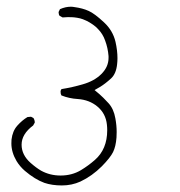

<svg xmlns="http://www.w3.org/2000/svg" viewBox="-20 -258 540 577"><path d="M221.7 287.6Q256.8 271 286.1 241.7Q311.5 215.8 319.8 199Q328.1 182.1 330.1 155.3Q330.6 147 330.6 138.7Q330.6 118.7 326.7 97.7Q321.8 69.3 306.2 52.2Q288.6 33.2 278.8 24.9L264.2 12.7L280.3 3.4Q295.9 -5.9 314 -22.5Q329.1 -36.6 332 -65.4Q333 -74.2 333 -83Q333 -106.4 327.1 -132.3Q319.3 -166 292.5 -190.9Q264.2 -217.3 246.6 -225.1Q228.5 -233.4 203.1 -236.8Q198.2 -237.8 192.9 -237.8Q176.8 -237.8 160.2 -230.5L156.2 -222.2Q156.2 -220.7 156.2 -219.5Q156.2 -218.3 156.7 -216.8Q156.7 -213.4 159.2 -210.4L168 -205.6Q178.2 -206.5 183.8 -206.5Q189.5 -206.5 196 -206.3Q202.6 -206.1 211.9 -204.6Q221.2 -203.1 229 -200.2Q250 -192.4 268.6 -176.8L273.9 -171.4Q289.1 -156.2 295.9 -136.2Q304.2 -114.3 306.2 -89.4Q306.2 -86.9 306.2 -84Q306.2 -57.1 284.7 -35.6Q263.2 -14.2 228 -4.4Q197.8 4.4 164.6 9.8L162.1 15.1Q162.1 16.6 162.1 17.3Q162.1 18.1 162.1 18.8Q162.1 19.5 162.4 21Q162.6 22.5 162.6 23.9Q163.6 26.4 164.6 28.8Q188 38.1 213.9 39.6Q248.5 42 272.5 62Q297.9 83 301.3 116.7Q302.2 125 302.2 133.3Q302.2 190.4 265.1 222.7Q245.1 240.2 223.1 253.4Q196.3 269.5 162.1 269.5Q129.9 269.5 103.5 254.9Q88.4 246.1 71.8 231.4Q44.9 207.5 44.9 176.8Q44.9 145 79.6 119.1L84.5 110.4Q84.5 103 80.6 96.7L73.2 92.8L62.5 93.8Q46.4 103.5 32 119.6Q17.6 135.7 14.6 161.6Q14.2 167.5 14.2 172.9Q14.2 199.7 29.8 226.1Q40 242.7 54.7 255.4Q85 281.2 113.3 291.5Q136.2 299.3 166 299.3Q195.8 299.3 221.7 287.6Z"/></svg>

Font: NaikaiFont
Style: ExtraLight
Weight: 200
Version: Version 1.89